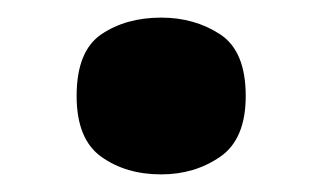

<svg xmlns="http://www.w3.org/2000/svg" viewBox="-20 -463 366 218"><path d="M163 -265Q123 -265 95 -285Q67 -305 67 -354Q67 -405 95 -424Q123 -443 163 -443Q201 -443 230 -424Q259 -405 259 -354Q259 -305 230 -285Q201 -265 163 -265Z"/></svg>

Font: Noto Serif Gujarati Black
Style: Regular
Weight: 900
Version: Version 2.102